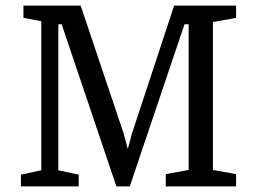

<svg xmlns="http://www.w3.org/2000/svg" viewBox="-20 -668 925 688"><path d="M55 0V-42L128 -58V-592L64 -604V-648H269L423 -190L438 -134L453 -190L604 -648H826V-604L743 -589V-59L826 -44V0H574V-44L656 -59V-558V-581H641L633 -557L445 0H397L201 -581H189V-555V-58L262 -42V0Z"/></svg>

Font: Faustina VF Beta
Style: Regular
Weight: 400
Designer: Alfonso Garcia
Foundry: Omnibus-Type
Version: Version 1.006